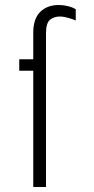

<svg xmlns="http://www.w3.org/2000/svg" viewBox="-20 -748 378 768"><path d="M283 -711V-666Q270 -672 251 -677Q232 -682 221 -682Q195 -682 179.5 -668.5Q164 -655 164 -615V0H113V-465H57V-511H113V-617Q113 -673 141 -700.5Q169 -728 215 -728Q233 -728 251.5 -723.5Q270 -719 283 -711Z"/></svg>

Font: Chivo Thin
Style: Regular
Weight: 100
Designer: Hector Gatti
Foundry: Omnibus-Type
Version: Version 1.007